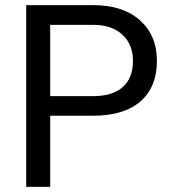

<svg xmlns="http://www.w3.org/2000/svg" viewBox="-20 -731 671 751"><path d="M82.5 0ZM176.3 -278.3V0H82.5V-710.9H344.7Q461.4 -710.9 527.6 -651.4Q593.8 -591.8 593.8 -493.7Q593.8 -390.1 529.1 -334.2Q464.4 -278.3 343.8 -278.3ZM176.3 -355H344.7Q419.9 -355 460 -390.4Q500 -425.8 500 -492.7Q500 -556.2 460 -594.2Q419.9 -632.3 350.1 -633.8H176.3Z"/></svg>

Font: Roboto-o
Style: o-Regular
Weight: 400
Designer: Google
Version: Version 2.134; 2016; ttfautohint (v1.6)